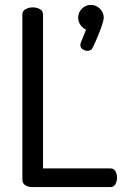

<svg xmlns="http://www.w3.org/2000/svg" viewBox="-20 -761 509 781"><path d="M109 0Q95 0 83 -7.5Q71 -15 71 -30V-702Q71 -717 84.5 -724Q98 -731 113 -731Q129 -731 142 -724Q155 -717 155 -702V-76H429Q443 -76 449.5 -64.5Q456 -53 456 -38Q456 -24 449.5 -12Q443 0 429 0ZM337 -554Q327 -554 317 -560Q307 -566 307 -578Q307 -584 309 -588L330 -640Q316 -647 307 -660Q298 -673 298 -689Q298 -710 313 -725.5Q328 -741 350 -741Q371 -741 386.5 -725.5Q402 -710 402 -689Q402 -684 399.5 -674Q397 -664 392 -650Q387 -636 378.5 -615Q370 -594 357 -567Q354 -560 348 -557Q342 -554 337 -554Z"/></svg>

Font: Dosis Medium
Style: Regular
Weight: 500
Designer: EdgarTolentino, PabloImpallari, IginoMarini
Foundry: EdgarTolentino, PabloImpallari, IginoMarini
Version: Version 3.001; ttfautohint (v1.8.2)